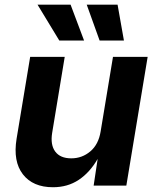

<svg xmlns="http://www.w3.org/2000/svg" viewBox="-20 -787 663 814"><path d="M204.6 6.8Q119.6 6.8 77.1 -47.9Q34.7 -102.5 50.3 -198.7L107.9 -545.9H254.4L201.2 -224.1Q192.9 -173.3 214.1 -144.5Q235.4 -115.7 282.2 -115.7Q328.1 -115.7 363 -145.3Q397.9 -174.8 406.7 -230L459 -545.9H606L515.6 0H377L394 -113.3Q360.8 -55.7 313.7 -24.4Q266.6 6.8 204.6 6.8ZM231.4 -615.2 139.2 -767.1H279.3L336.4 -615.2ZM402.3 -615.2 347.7 -767.1H478.5L505.4 -615.2Z"/></svg>

Font: Inter
Style: Bold Italic
Weight: 700
Italic angle: -9.39999°
Designer: Rasmus Andersson
Foundry: rsms
Version: Version 4.001;git-9221beed3